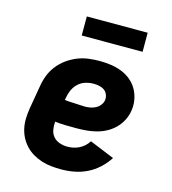

<svg xmlns="http://www.w3.org/2000/svg" viewBox="-109 -817 819 914"><g transform="rotate(15 300.0 -359.5)"><path d="M277 8Q251 8 226.5 5.5Q202 3 179 -4.5Q156 -12 135.5 -24Q115 -36 99 -53Q83 -70 72 -91Q61 -112 56 -136Q51 -160 52 -185Q53 -210 57 -235L76 -345Q80 -373 90 -400Q100 -427 118 -450.5Q136 -474 160 -491.5Q184 -509 211 -520Q238 -531 266 -534.5Q294 -538 321 -538Q349 -538 377 -534Q405 -530 430 -520Q455 -510 475.5 -493Q496 -476 509 -453Q522 -430 527 -402.5Q532 -375 527 -346Q523 -322 511 -299Q499 -276 480.5 -258Q462 -240 439 -228Q416 -216 391.5 -210Q367 -204 343 -202Q319 -200 295 -200Q269 -200 242.5 -200.5Q216 -201 190 -204Q188 -184 191.5 -164.5Q195 -145 207 -131Q219 -117 238 -110.5Q257 -104 277 -104Q291 -104 305.5 -107Q320 -110 334 -117Q348 -124 359.5 -134.5Q371 -145 379 -158L501 -108Q483 -80 457.5 -56.5Q432 -33 402 -18.5Q372 -4 340 2Q308 8 277 8ZM308 -310Q321 -310 334.5 -312.5Q348 -315 360.5 -321.5Q373 -328 382 -339.5Q391 -351 393 -364Q395 -379 389.5 -392Q384 -405 373.5 -412.5Q363 -420 349 -423Q335 -426 321 -426Q301 -426 281 -420Q261 -414 245.5 -399.5Q230 -385 221.5 -366Q213 -347 210 -327L208 -316Q221 -314 233.5 -313.5Q246 -313 258.5 -312.5Q271 -312 283.5 -311Q296 -310 308 -310ZM206 -633V-727H506V-633Z"/></g></svg>

Font: Iosevka Curly Slab HvEx
Style: Italic
Weight: 900
Width: 7
Italic angle: -9°
Monospace: yes
Designer: Belleve Invis
Foundry: Belleve Invis
Version: Version 11.1.0; ttfautohint (v1.8.3)